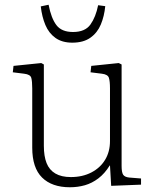

<svg xmlns="http://www.w3.org/2000/svg" viewBox="-20 -776 649 810"><path d="M275 14Q199 14 157.5 -27Q116 -68 116 -153V-403Q116 -433 112 -447.5Q108 -462 82 -465L34 -471L37 -498L154 -510L165 -504V-161Q165 -117 176.5 -88Q188 -59 213.5 -44Q239 -29 279 -29Q328 -29 365.5 -48.5Q403 -68 423.5 -102Q444 -136 444 -181V-403Q444 -433 439.5 -447.5Q435 -462 410 -465L362 -471L365 -498L481 -510L493 -504V-76Q493 -49 499.5 -39Q506 -29 525 -27L575 -23V3L449 8L444 -78H443Q422 -44 395 -23.5Q368 -3 338 5.5Q308 14 275 14ZM285 -596Q242 -596 214 -616Q186 -636 171.5 -670.5Q157 -705 152 -749L185 -756Q196 -699 218 -670Q240 -641 288 -641Q339 -641 361.5 -672.5Q384 -704 394 -754L424 -750Q420 -708 405.5 -673Q391 -638 361.5 -617Q332 -596 285 -596Z"/></svg>

Font: Literata 18pt ExtraLight
Style: Regular
Weight: 250
Designer: Latin by Veronika Burian and Jose Scaglione. Greek by Irene Vlachou. Cyrillic by Vera Evstafieva.
Foundry: TypeTogether
Version: Version 3.103;gftools[0.9.29]